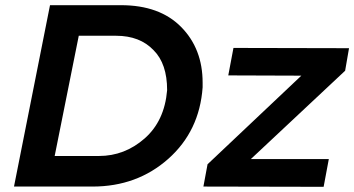

<svg xmlns="http://www.w3.org/2000/svg" viewBox="-20 -720 1367 741"><path d="M1229 1 765 0 781 -86 1143 -428 861 -429 881 -535 1327 -534 1312 -447 948 -106H1249ZM337 0H34L173 -700H447Q596 -700 679 -616Q762 -532 762 -401V-383Q750 -214 629.5 -107Q509 0 337 0ZM362 -118Q461 -118 538 -185.5Q615 -253 625 -372Q625 -474 573 -526Q520 -582 428 -582H284L191 -118Z"/></svg>

Font: Argentum Sans Medium
Style: Italic
Weight: 500
Italic angle: -11°
Designer: Julieta Ulanovsky (font), Cristiano Sobral (main changes and remaster)
Foundry: Julieta Ulanovsky (font), Cristiano Sobral (main changes and remaster)
Version: Version 2.007;June 15, 2022;FontCreator 14.0.0.2814 64-bit; 